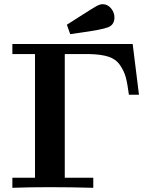

<svg xmlns="http://www.w3.org/2000/svg" viewBox="-20 -896 731 916"><path d="M39 0V-48H147V-638H39V-686H613L643 -444H595Q588 -498 580 -527.5Q572 -557 552.5 -585.5Q533 -614 497.5 -625.5Q462 -637 406 -638H289V-48H425V0Q322 -3 217 -3Q118 -3 39 0ZM299 -778Q323 -793 360 -817Q424 -858 440.5 -867Q457 -876 470 -876Q493 -876 509.5 -856.5Q526 -837 526 -813Q526 -778 496 -766Q466 -754 356 -739Q329 -735 315 -733Z"/></svg>

Font: CMU Serif
Style: Bold
Weight: 700
Version: Version 0.7.0